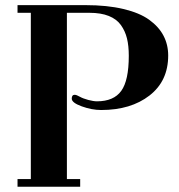

<svg xmlns="http://www.w3.org/2000/svg" viewBox="-20 -713 684 733"><path d="M46.9 0V-29.3H97.7V-664.1H46.9V-693.4H307.1Q389.2 -693.4 450.9 -678.7Q512.7 -664.1 549.6 -637.5Q586.4 -610.8 604.2 -576.7Q622.1 -542.5 622.1 -501Q622.1 -403.8 550.8 -348.4Q479.5 -293 366.2 -293Q330.6 -293 292.2 -306.9Q253.9 -320.8 253.9 -336.4Q253.9 -351.1 265.1 -351.1Q272 -351.1 285.6 -343.3Q296.9 -336.9 316.9 -331.5Q336.9 -326.2 350.1 -326.2Q414.1 -326.2 442.9 -366Q471.7 -405.8 471.7 -500Q471.7 -538.1 464.8 -566.2Q458 -594.2 441.7 -617.2Q425.3 -640.1 395.3 -652.1Q365.2 -664.1 321.8 -664.1H235.4V-29.3H286.1V0Z"/></svg>

Font: Monomachus
Style: Medium
Weight: 500
Designer: Alexey Kryukov
Version: Version 1.0